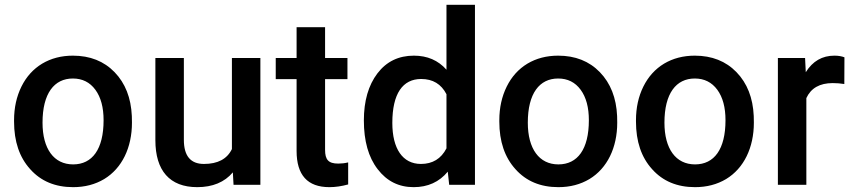

<svg xmlns="http://www.w3.org/2000/svg" viewBox="-20 -770 3552 800"><path d="M38.6 -263.2C38.6 -180.7 61 -114.3 106 -64.9C150.4 -15.1 210 9.8 284.7 9.8C333.5 9.8 376.5 -1.5 414.1 -23.9C488.3 -68.8 529.8 -154.8 529.8 -258.8L529.3 -286.6C525.9 -362.3 502 -423.3 457.5 -469.2C413.1 -515.1 355 -538.1 283.7 -538.1C235.4 -538.1 192.9 -526.9 155.8 -504.9C118.7 -482.4 89.8 -450.7 69.3 -409.2C48.8 -367.7 38.6 -320.8 38.6 -269ZM157.2 -258.8C157.2 -381.3 206.1 -442.9 283.7 -442.9C323.2 -442.9 354.5 -427.2 377.4 -396C400.4 -364.7 411.6 -322.3 411.6 -269C411.6 -148.4 364.7 -85 284.7 -85C204.6 -85 157.2 -149.9 157.2 -258.8Z M953.1 0H1064.9V-528.3H946.3V-148.9C926.3 -107.4 887.2 -86.9 829.6 -86.9C773.9 -86.9 746.1 -120.6 746.1 -187.5V-528.3H627.4V-186C627.4 -59.1 687 9.8 801.8 9.8C865.7 9.8 915.5 -10.7 950.2 -51.8Z M1215.8 -656.7V-528.3H1128.9V-440.4H1215.8V-141.1C1215.8 -40.5 1261.2 9.8 1352.5 9.8C1377.4 9.8 1403.8 5.9 1430.7 -1.5V-93.3C1416.5 -89.8 1402.8 -88.4 1389.2 -88.4C1348.1 -88.4 1334.5 -105 1334.5 -145.5V-440.4H1427.7V-528.3H1334.5V-656.7Z M1496.1 -268.1C1496.1 -182.6 1515.1 -114.7 1553.7 -64.9C1591.8 -15.1 1641.6 9.8 1703.6 9.8C1762.7 9.8 1810.1 -11.7 1845.7 -54.7L1851.6 0H1959V-750H1840.3V-479.5C1805.7 -518.6 1760.7 -538.1 1704.6 -538.1C1641.1 -538.1 1590.3 -513.7 1552.7 -464.4C1515.1 -415 1496.1 -349.6 1496.1 -268.1ZM1614.7 -257.8C1614.7 -380.4 1658.2 -440.9 1734.9 -440.9C1783.2 -440.9 1818.4 -419.9 1840.3 -377.4V-151.9C1817.9 -108.4 1782.2 -86.9 1733.9 -86.9C1657.7 -86.9 1614.7 -150.4 1614.7 -257.8Z M2060.5 -263.2C2060.5 -180.7 2083 -114.3 2127.9 -64.9C2172.4 -15.1 2231.9 9.8 2306.6 9.8C2355.5 9.8 2398.4 -1.5 2436 -23.9C2510.3 -68.8 2551.8 -154.8 2551.8 -258.8L2551.3 -286.6C2547.9 -362.3 2523.9 -423.3 2479.5 -469.2C2435.1 -515.1 2377 -538.1 2305.7 -538.1C2257.3 -538.1 2214.8 -526.9 2177.7 -504.9C2140.6 -482.4 2111.8 -450.7 2091.3 -409.2C2070.8 -367.7 2060.5 -320.8 2060.5 -269ZM2179.2 -258.8C2179.2 -381.3 2228 -442.9 2305.7 -442.9C2345.2 -442.9 2376.5 -427.2 2399.4 -396C2422.4 -364.7 2433.6 -322.3 2433.6 -269C2433.6 -148.4 2386.7 -85 2306.6 -85C2226.6 -85 2179.2 -149.9 2179.2 -258.8Z M2629.9 -263.2C2629.9 -180.7 2652.3 -114.3 2697.3 -64.9C2741.7 -15.1 2801.3 9.8 2876 9.8C2924.8 9.8 2967.8 -1.5 3005.4 -23.9C3079.6 -68.8 3121.1 -154.8 3121.1 -258.8L3120.6 -286.6C3117.2 -362.3 3093.3 -423.3 3048.8 -469.2C3004.4 -515.1 2946.3 -538.1 2875 -538.1C2826.7 -538.1 2784.2 -526.9 2747.1 -504.9C2710 -482.4 2681.2 -450.7 2660.6 -409.2C2640.1 -367.7 2629.9 -320.8 2629.9 -269ZM2748.5 -258.8C2748.5 -381.3 2797.4 -442.9 2875 -442.9C2914.6 -442.9 2945.8 -427.2 2968.8 -396C2991.7 -364.7 3002.9 -322.3 3002.9 -269C3002.9 -148.4 2956.1 -85 2876 -85C2795.9 -85 2748.5 -149.9 2748.5 -258.8Z M3498.5 -531.2C3487.3 -535.6 3473.6 -538.1 3456.5 -538.1C3405.8 -538.1 3366.2 -515.1 3337.4 -469.2L3334.5 -528.3H3221.2V0H3339.8V-361.3C3358.9 -402.8 3395.5 -423.8 3449.7 -423.8C3466.3 -423.8 3482.4 -422.4 3498 -419.9Z"/></svg>

Font: Shabnam Medium
Style: Regular
Weight: 500
Foundry: DejaVu fonts team - Redesigned by Saber Rastikerdar - Based on Vazir font
Version: Version 5.0.1